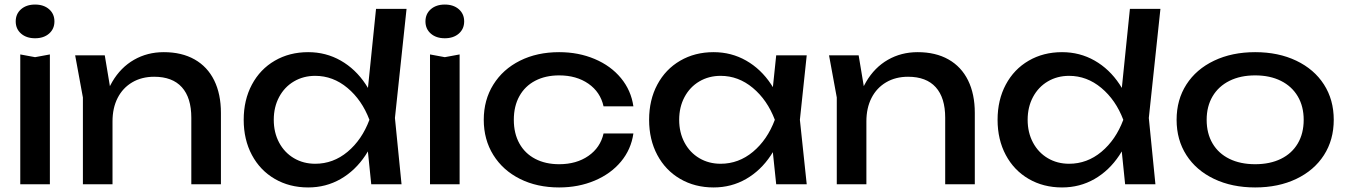

<svg xmlns="http://www.w3.org/2000/svg" viewBox="-20 -809 5913 843"><path d="M134 -558 199 -570V0H69V-570ZM49 -715Q49 -748 72.5 -768.5Q96 -789 134 -789Q172 -789 195.5 -768.5Q219 -748 219 -715Q219 -682 195.5 -661.5Q172 -641 134 -641Q96 -641 72.5 -661.5Q49 -682 49 -715Z M440 -566 474 -362V0H344V-381L310 -566ZM950 -313V0H820V-292Q820 -380 778.5 -426Q737 -472 657 -472Q602 -472 560.5 -447.5Q519 -423 496.5 -379Q474 -335 474 -276L428 -301Q436 -387 473 -450Q510 -513 568.5 -546.5Q627 -580 699 -580Q778 -580 834.5 -548Q891 -516 920.5 -456Q950 -396 950 -313Z M1588 -215 1617 -282 1589 -359 1631 -770H1765L1714 -291L1743 0H1610ZM1333 14Q1251 14 1186.5 -23.5Q1122 -61 1086 -128.5Q1050 -196 1050 -283Q1050 -370 1086 -437.5Q1122 -505 1186.5 -542.5Q1251 -580 1333 -580Q1411 -580 1476 -543Q1541 -506 1585.5 -439Q1630 -372 1648 -283Q1629 -194 1584.5 -127Q1540 -60 1475.5 -23Q1411 14 1333 14ZM1364 -90Q1443 -90 1506 -142.5Q1569 -195 1602 -283Q1569 -370 1505.5 -423Q1442 -476 1364 -476Q1312 -476 1270.5 -451.5Q1229 -427 1205.5 -383Q1182 -339 1182 -283Q1182 -227 1205.5 -183Q1229 -139 1270.5 -114.5Q1312 -90 1364 -90Z M1933 -558 1998 -570V0H1868V-570ZM1848 -715Q1848 -748 1871.5 -768.5Q1895 -789 1933 -789Q1971 -789 1994.5 -768.5Q2018 -748 2018 -715Q2018 -682 1994.5 -661.5Q1971 -641 1933 -641Q1895 -641 1871.5 -661.5Q1848 -682 1848 -715Z M2435 14Q2338 14 2263 -23.5Q2188 -61 2146 -128.5Q2104 -196 2104 -283Q2104 -370 2146 -437.5Q2188 -505 2263 -542.5Q2338 -580 2435 -580Q2520 -580 2591 -550Q2662 -520 2706.5 -466Q2751 -412 2761 -342H2630Q2616 -405 2563.5 -441.5Q2511 -478 2435 -478Q2375 -478 2330 -454.5Q2285 -431 2260.5 -387Q2236 -343 2236 -283Q2236 -223 2260.5 -179Q2285 -135 2330 -111.5Q2375 -88 2435 -88Q2511 -88 2563.5 -124.5Q2616 -161 2630 -223H2761Q2751 -153 2706.5 -99.5Q2662 -46 2591 -16Q2520 14 2435 14Z M3366 -210 3392 -283 3366 -355 3388 -566H3522L3492 -283L3522 0H3388ZM3113 14Q3031 14 2966.5 -23.5Q2902 -61 2866 -128.5Q2830 -196 2830 -283Q2830 -370 2866 -437.5Q2902 -505 2966.5 -542.5Q3031 -580 3113 -580Q3191 -580 3256 -543Q3321 -506 3365.5 -439Q3410 -372 3428 -283Q3409 -194 3364.5 -127Q3320 -60 3255.5 -23Q3191 14 3113 14ZM3144 -90Q3223 -90 3286 -142.5Q3349 -195 3382 -283Q3349 -370 3285.5 -423Q3222 -476 3144 -476Q3092 -476 3050.5 -451.5Q3009 -427 2985.5 -383Q2962 -339 2962 -283Q2962 -227 2985.5 -183Q3009 -139 3050.5 -114.5Q3092 -90 3144 -90Z M3750 -566 3784 -362V0H3654V-381L3620 -566ZM4260 -313V0H4130V-292Q4130 -380 4088.5 -426Q4047 -472 3967 -472Q3912 -472 3870.5 -447.5Q3829 -423 3806.5 -379Q3784 -335 3784 -276L3738 -301Q3746 -387 3783 -450Q3820 -513 3878.5 -546.5Q3937 -580 4009 -580Q4088 -580 4144.5 -548Q4201 -516 4230.5 -456Q4260 -396 4260 -313Z M4898 -215 4927 -282 4899 -359 4941 -770H5075L5024 -291L5053 0H4920ZM4643 14Q4561 14 4496.5 -23.5Q4432 -61 4396 -128.5Q4360 -196 4360 -283Q4360 -370 4396 -437.5Q4432 -505 4496.5 -542.5Q4561 -580 4643 -580Q4721 -580 4786 -543Q4851 -506 4895.5 -439Q4940 -372 4958 -283Q4939 -194 4894.5 -127Q4850 -60 4785.5 -23Q4721 14 4643 14ZM4674 -90Q4753 -90 4816 -142.5Q4879 -195 4912 -283Q4879 -370 4815.5 -423Q4752 -476 4674 -476Q4622 -476 4580.5 -451.5Q4539 -427 4515.5 -383Q4492 -339 4492 -283Q4492 -227 4515.5 -183Q4539 -139 4580.5 -114.5Q4622 -90 4674 -90Z M5146 -283Q5146 -371 5189 -438Q5232 -505 5310.5 -542.5Q5389 -580 5491 -580Q5593 -580 5671.5 -542.5Q5750 -505 5793 -438Q5836 -371 5836 -283Q5836 -195 5793 -128Q5750 -61 5671.5 -23.5Q5593 14 5491 14Q5389 14 5310.5 -23.5Q5232 -61 5189 -128Q5146 -195 5146 -283ZM5704 -283Q5704 -342 5678 -386Q5652 -430 5604 -454Q5556 -478 5491 -478Q5426 -478 5378 -454Q5330 -430 5304 -386Q5278 -342 5278 -283Q5278 -223 5304 -179Q5330 -135 5378 -111.5Q5426 -88 5491 -88Q5556 -88 5604 -111.5Q5652 -135 5678 -179Q5704 -223 5704 -283Z"/></svg>

Font: Unbounded Variable
Style: Regular
Weight: 400
Designer: Luke Prowse, Jean-Baptiste Morizot, Fátima Lázaro, Florian Runge
Foundry: NaN
Version: Version 1.600;FEAKit 1.0